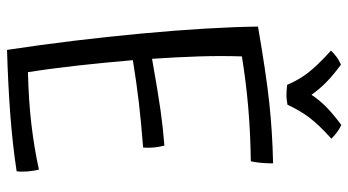

<svg xmlns="http://www.w3.org/2000/svg" viewBox="-248 -726 1015 560"><g transform="rotate(90 260.0 -446.5)"><path d="M480 13Q401 25 314.5 31.5Q228 38 126 41Q97 -151 78.5 -349.5Q60 -548 58 -691Q197 -715 281 -724Q365 -733 457 -735Q457 -717 455.5 -700.5Q454 -684 451 -670Q369 -669 293.5 -662.5Q218 -656 145 -644Q143 -584 145 -520Q147 -456 152 -382Q248 -399 300.5 -406.5Q353 -414 405 -418Q409 -404 410.5 -389Q412 -374 411 -356Q335 -350 279.5 -343.5Q224 -337 156 -326Q163 -244 171.5 -167Q180 -90 191 -20Q274 -22 342.5 -30Q411 -38 475 -52Q479 -38 480.5 -19Q482 0 480 13ZM128 -904Q140 -916 149 -922Q158 -928 169 -933Q200 -910 220 -890.5Q240 -871 257 -847Q273 -871 293.5 -891Q314 -911 345 -934Q356 -929 365.5 -922Q375 -915 385 -905Q345 -869 324 -841.5Q303 -814 286 -777Q281 -776 273 -775Q265 -774 257 -774Q252 -774 244 -774.5Q236 -775 228 -776Q214 -809 193.5 -836Q173 -863 128 -904Z"/></g></svg>

Font: Atma
Style: Regular
Weight: 400
Designer: Gregori Vincens, Jeremie Hornus, Riccardo Olocco, Yoann Minet.
Foundry: black foundry
Version: Version 1.102;PS 1.100;hotconv 1.0.86;makeotf.lib2.5.63406